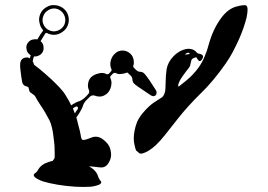

<svg xmlns="http://www.w3.org/2000/svg" viewBox="-20 -740 1060 760"><path d="M955.1 -717.8Q960 -713.9 960 -701.2Q960 -690.4 956.1 -670.9Q946.3 -630.9 925.8 -584Q914.1 -558.6 901.4 -534.2Q887.7 -508.8 874 -489.3Q824.2 -418 774.4 -370.1Q724.6 -321.3 686.5 -273.4Q667 -248 631.8 -204.1Q596.7 -160.2 568.4 -143.6Q540 -127 531.2 -133.8Q522.5 -140.6 518.6 -144.5Q516.6 -147.5 511.7 -169.9Q506.8 -192.4 512.7 -222.7Q515.6 -239.3 522.5 -256.8Q530.3 -274.4 543.9 -291Q557.6 -307.6 568.4 -317.4Q580.1 -328.1 588.9 -334Q606.4 -345.7 616.2 -351.6Q627 -356.4 631.8 -372.1Q634.8 -379.9 634.8 -390.6Q635.7 -402.3 635.7 -415Q635.7 -439.5 639.6 -466.8Q644.5 -494.1 667 -517.6Q681.6 -532.2 698.2 -540Q714.8 -546.9 727.5 -546.9Q744.1 -545.9 752.9 -538.1Q761.7 -529.3 761.7 -529.3Q761.7 -529.3 775.4 -525.4Q789.1 -520.5 780.3 -505.9Q771.5 -492.2 763.7 -502.9Q756.8 -513.7 756.8 -513.7Q756.8 -513.7 748 -510.7Q738.3 -507.8 736.3 -497.1Q734.4 -487.3 732.4 -479.5Q729.5 -472.7 717.8 -459Q712.9 -453.1 704.1 -440.4Q694.3 -426.8 690.4 -418Q684.6 -406.2 685.5 -401.4Q686.5 -396.5 686.5 -396.5Q686.5 -396.5 715.8 -419.9Q745.1 -443.4 766.6 -473.6Q792 -508.8 807.6 -568.4Q824.2 -627 856.4 -669.9Q882.8 -705.1 915 -713.9Q948.2 -722.7 955.1 -717.8ZM723.6 -531.2Q722.7 -531.2 722.7 -531.2Q716.8 -529.3 714.8 -526.4Q712.9 -523.4 712.9 -523.4Q718.8 -524.4 731.4 -526.4Q731.4 -526.4 729.5 -529.3Q727.5 -532.2 723.6 -531.2ZM570.3 -367.2Q570.3 -367.2 570.3 -367.2Q570.3 -367.2 540 -387.7Q509.8 -407.2 506.8 -414.1Q503.9 -420.9 503.9 -426.8Q503.9 -432.6 500 -437.5Q497.1 -441.4 492.2 -445.3Q488.3 -450.2 483.4 -453.1Q472.7 -448.2 460 -447.3Q447.3 -445.3 437.5 -451.2Q434.6 -452.1 431.6 -451.2Q429.7 -451.2 427.7 -449.2Q424.8 -446.3 418.9 -440.4Q417 -438.5 416 -435.5Q416 -433.6 417 -430.7Q423.8 -417 419.9 -399.4Q416 -381.8 405.3 -371.1Q394.5 -361.3 381.8 -358.4Q368.2 -356.4 355.5 -361.3Q350.6 -363.3 345.7 -362.3Q339.8 -361.3 335.9 -357.4Q332 -353.5 322.3 -343.8Q317.4 -338.9 313.5 -333Q309.6 -326.2 307.6 -319.3Q305.7 -312.5 300.8 -304.7Q296.9 -295.9 291 -288.1Q289.1 -285.2 287.1 -282.2Q284.2 -278.3 282.2 -275.4Q284.2 -268.6 286.1 -260.7Q288.1 -252.9 290 -245.1Q297.9 -216.8 299.8 -203.1Q300.8 -190.4 306.6 -186.5Q312.5 -183.6 338.9 -194.3Q365.2 -206.1 388.7 -187.5Q412.1 -169.9 417 -148.4Q421.9 -127 418 -114.3Q415 -101.6 406.2 -89.8Q397.5 -78.1 382.8 -77.1Q375 -77.1 360.4 -79.1Q345.7 -80.1 333 -82Q335.9 -80.1 339.8 -77.1Q343.8 -74.2 347.7 -71.3Q361.3 -59.6 366.2 -47.9Q370.1 -36.1 372.1 -33.2Q373 -31.2 376 -26.4Q379.9 -22.5 380.9 -19.5Q381.8 -17.6 377.9 -12.7Q374 -7.8 351.6 -2.9Q340.8 0 309.6 0Q278.3 0 244.1 -3.9Q209 -7.8 178.7 -14.6Q148.4 -21.5 138.7 -26.4Q118.2 -36.1 115.2 -42Q112.3 -46.9 114.3 -49.8Q115.2 -51.8 119.1 -54.7Q124 -58.6 126 -60.5Q127.9 -63.5 134.8 -74.2Q141.6 -84 157.2 -92.8Q166 -96.7 174.8 -99.6Q183.6 -102.5 189.5 -103.5Q189.5 -106.4 192.4 -108.4Q194.3 -110.4 195.3 -113.3Q197.3 -115.2 196.3 -142.6Q196.3 -169.9 191.4 -201.2Q189.5 -218.8 185.5 -235.4Q181.6 -252 175.8 -263.7Q158.2 -297.9 140.6 -323.2Q124 -348.6 121.1 -355.5Q118.2 -362.3 108.4 -368.2Q97.7 -375 96.7 -378.9Q95.7 -383.8 93.8 -389.6Q91.8 -395.5 91.8 -395.5Q91.8 -395.5 81.1 -399.4Q70.3 -402.3 67.4 -417Q64.5 -431.6 60.5 -466.8Q59.6 -473.6 59.6 -479.5Q58.6 -503.9 75.2 -510.7Q82 -512.7 87.9 -512.7Q93.8 -511.7 97.7 -508.8Q98.6 -511.7 99.6 -514.6Q100.6 -518.6 101.6 -521.5Q100.6 -521.5 99.6 -522.5Q98.6 -522.5 98.6 -523.4Q86.9 -531.2 85 -545.9Q82 -559.6 90.8 -571.3Q97.7 -580.1 107.4 -583Q118.2 -585.9 127.9 -584Q134.8 -594.7 139.6 -603.5Q145.5 -612.3 149.4 -617.2Q150.4 -618.2 150.4 -620.1Q150.4 -622.1 148.4 -623Q139.6 -633.8 136.7 -648.4Q132.8 -662.1 136.7 -676.8Q143.6 -701.2 166 -712.9Q179.7 -720.7 193.4 -719.7Q203.1 -719.7 211.9 -716.8Q233.4 -710 245.1 -690.4Q255.9 -669.9 251 -648.4Q245.1 -624 223.6 -611.3Q202.1 -597.7 177.7 -604.5Q174.8 -605.5 171.9 -606.4Q168.9 -607.4 166 -609.4Q164.1 -610.4 162.1 -609.4Q160.2 -609.4 159.2 -607.4Q156.2 -602.5 151.4 -594.7Q146.5 -586.9 140.6 -577.1Q151.4 -568.4 152.3 -554.7Q154.3 -541 146.5 -530.3Q140.6 -522.5 131.8 -519.5Q124 -515.6 114.3 -516.6Q113.3 -511.7 111.3 -506.8Q110.4 -502 109.4 -497.1Q112.3 -492.2 113.3 -488.3Q115.2 -483.4 115.2 -483.4Q115.2 -483.4 136.7 -466.8Q158.2 -449.2 183.6 -425.8Q201.2 -409.2 216.8 -392.6Q232.4 -376 241.2 -360.4Q247.1 -349.6 252.9 -340.8Q257.8 -332 261.7 -323.2Q269.5 -328.1 276.4 -332Q283.2 -335.9 289.1 -337.9Q296.9 -339.8 302.7 -343.8Q309.6 -347.7 314.5 -352.5Q319.3 -356.4 328.1 -366.2Q332 -370.1 333 -375Q334 -380.9 331.1 -385.7Q326.2 -397.5 329.1 -411.1Q331.1 -424.8 340.8 -434.6Q352.5 -445.3 370.1 -449.2Q386.7 -454.1 400.4 -447.3Q403.3 -445.3 406.2 -446.3Q409.2 -446.3 411.1 -448.2Q413.1 -451.2 418.9 -457Q420.9 -459 421.9 -461.9Q421.9 -464.8 420.9 -466.8Q414.1 -480.5 418 -498Q421.9 -515.6 433.6 -526.4Q446.3 -540 464.8 -540Q483.4 -540 497.1 -526.4Q506.8 -516.6 508.8 -502.9Q511.7 -489.3 506.8 -477.5Q508.8 -472.7 513.7 -467.8Q518.6 -462.9 522.5 -460Q527.3 -456.1 533.2 -456.1Q539.1 -456.1 545.9 -453.1Q552.7 -450.2 573.2 -419.9Q592.8 -389.6 592.8 -389.6Q601.6 -377.9 599.6 -371.1Q598.6 -365.2 596.7 -363.3Q594.7 -361.3 588.9 -359.4Q582 -358.4 570.3 -367.2ZM152.3 -678.7Q143.6 -658.2 154.3 -638.7Q165 -620.1 187.5 -616.2Q202.1 -614.3 215.8 -622.1Q229.5 -629.9 235.4 -643.6Q243.2 -664.1 232.4 -683.6Q221.7 -702.1 200.2 -706.1Q184.6 -708 171.9 -700.2Q158.2 -692.4 152.3 -678.7ZM288.1 -308.6Q288.1 -308.6 288.1 -308.6Q290 -313.5 287.1 -316.4Q283.2 -320.3 279.3 -317.4Q276.4 -316.4 273.4 -314.5Q271.5 -312.5 268.6 -310.5Q270.5 -305.7 272.5 -300.8Q274.4 -295.9 276.4 -291Q279.3 -295.9 282.2 -300.8Q285.2 -304.7 288.1 -308.6Z"/></svg>

Font: No Time for a New Roman
Style: XXL
Weight: 400
Monospace: yes
Designer: Arthur Shnapir
Foundry: Arthur Shnapir
Version: Version_01